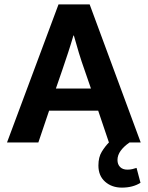

<svg xmlns="http://www.w3.org/2000/svg" viewBox="-20 -650 675 876"><path d="M247 -630H389L622 0H571Q545 18 530.5 38Q516 58 516 80Q516 100 528 112Q540 124 561 124Q574 124 584 121.5Q594 119 603 116L621 184Q586 206 536 206Q490 206 459.5 179Q429 152 429 105Q429 67 444.5 42Q460 17 477 0L428 -145H204L155 0H12ZM235 -246H395L366 -330Q352 -369 340 -408.5Q328 -448 317 -488H315Q304 -450 291 -410.5Q278 -371 264 -330Z"/></svg>

Font: Mukta Malar
Style: Bold
Weight: 700
Designer: Aadarsh Rajan, Girish Dalvi, Yashodeep Gholap
Foundry: Ek Type
Version: Version 2.538;PS 1.000;hotconv 16.6.51;makeotf.lib2.5.65220;